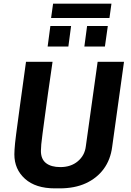

<svg xmlns="http://www.w3.org/2000/svg" viewBox="-20 -1026 720 1056"><path d="M282 10Q176 10 117.5 -42.5Q59 -95 59 -177Q59 -189 60 -204Q61 -219 63 -240Q65 -261 69 -290Q73 -319 78 -357Q83 -395 89.5 -443Q96 -491 104.5 -551.5Q113 -612 123 -686H269Q254 -584 243.5 -509Q233 -434 226 -380.5Q219 -327 214 -291Q209 -255 207 -232.5Q205 -210 205 -196Q205 -151 233 -129Q261 -107 312 -107Q370 -107 408 -139Q446 -171 452 -221L517 -686H662L597 -219Q588 -148 550.5 -97Q513 -46 452 -18Q391 10 308 10ZM261 -927 272 -1006H593L582 -927ZM242 -770 257 -883H371L356 -770ZM444 -770 459 -883H573L557 -770Z"/></svg>

Font: Chivo Medium SemiBold
Style: Italic
Weight: 600
Italic angle: -8.05°
Version: Version 2.002